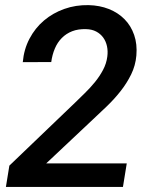

<svg xmlns="http://www.w3.org/2000/svg" viewBox="-20 -741 627 761"><path d="M467.3 0H3.4L17.1 -84.5L276.9 -333.5Q295.4 -351.6 316.4 -372.1Q337.4 -392.6 356.2 -415.5Q375 -438.5 388.4 -463.9Q401.9 -489.3 405.3 -516.6Q408.2 -538.1 404.1 -557.6Q399.9 -577.1 389.2 -592Q378.4 -606.9 361.3 -616Q344.2 -625 321.3 -625.5Q290 -626.5 266.1 -617.2Q242.2 -607.9 224.9 -590.3Q207.5 -572.8 197.3 -548.3Q187 -523.9 183.1 -495.1L70.3 -494.6Q74.7 -545.4 96.9 -587.6Q119.1 -629.9 154.3 -659.7Q189.5 -689.5 234.9 -705.6Q280.3 -721.7 331.1 -720.7Q375 -719.7 411.4 -705.3Q447.8 -690.9 473.4 -665Q499 -639.2 511.7 -602.5Q524.4 -565.9 520.5 -521Q517.1 -481.4 499.8 -446Q482.4 -410.6 457.5 -379.2Q432.6 -347.7 403.3 -319.6Q374 -291.5 346.7 -266.1L163.1 -93.3H482.4Z"/></svg>

Font: TypoPRO Roboto Mono
Style: Italic
Weight: 500
Designer: Google
Version: Version 2.000986; 2015; ttfautohint (v1.3)